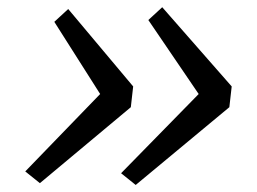

<svg xmlns="http://www.w3.org/2000/svg" viewBox="-20 -575 711 532"><path d="M356 -62.5 315.5 -95 530.5 -314.5 391 -519.5 429.5 -555 622 -335.5 615.5 -278ZM90.5 -67.5 50 -100 257.5 -314.5 130.5 -514.5 169 -550 349 -335.5 342.5 -278Z"/></svg>

Font: Merriweather Light
Style: Italic
Weight: 300
Italic angle: -7.8°
Designer: Eben Sorkin
Foundry: Eben Sorkin
Version: Version 2.101